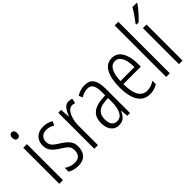

<svg xmlns="http://www.w3.org/2000/svg" viewBox="-12 -1446 2005 2005"><g transform="rotate(-45 990.0 -443.5)"><path d="M99 -798Q118 -798 126.5 -785Q135 -772 135 -752Q135 -706 99 -706Q81 -706 71.5 -718.5Q62 -731 62 -752Q62 -772 71 -785Q80 -798 99 -798ZM125 -598V-66H71V-598Z M487 -200Q487 -132 450.5 -94Q414 -56 345 -56Q308 -56 278 -65.5Q248 -75 229 -87V-144Q250 -127 280.5 -116.5Q311 -106 344 -106Q387 -106 410 -130.5Q433 -155 433 -199Q433 -241 411.5 -264Q390 -287 345 -314Q311 -335 285.5 -356Q260 -377 245 -405Q230 -433 230 -473Q230 -532 267.5 -570Q305 -608 373 -608Q436 -608 485 -577L463 -533Q423 -561 373 -561Q332 -561 307 -538Q282 -515 282 -474Q282 -436 303.5 -412.5Q325 -389 373 -360Q406 -339 431.5 -318Q457 -297 472 -269.5Q487 -242 487 -200Z M749 -607Q759 -607 771 -605Q783 -603 794 -598L784 -544Q777 -547 766.5 -549.5Q756 -552 746 -552Q713 -552 689.5 -522Q666 -492 653.5 -444.5Q641 -397 642 -345V-66H588V-598H630L638 -493H641Q651 -522 665 -548Q679 -574 699.5 -590.5Q720 -607 749 -607Z M986 -608Q1055 -608 1085.5 -563.5Q1116 -519 1116 -426V-66H1075L1068 -150H1066Q1051 -110 1023.5 -83Q996 -56 947 -56Q905 -56 878.5 -77Q852 -98 839.5 -132Q827 -166 827 -206Q827 -285 872.5 -327Q918 -369 1002 -376L1063 -381V-424Q1063 -499 1043.5 -530.5Q1024 -562 980 -562Q959 -562 934.5 -555Q910 -548 882 -531L864 -573Q921 -608 986 -608ZM1008 -335Q882 -323 882 -207Q882 -154 902.5 -127Q923 -100 961 -100Q1013 -100 1038.5 -149.5Q1064 -199 1064 -282V-340Z M1387 -608Q1441 -608 1474 -575Q1507 -542 1522.5 -488Q1538 -434 1538 -371V-329H1280Q1281 -103 1410 -103Q1466 -103 1520 -140V-89Q1495 -73 1466.5 -64.5Q1438 -56 1406 -56Q1343 -56 1303.5 -90.5Q1264 -125 1245.5 -187Q1227 -249 1227 -331Q1227 -461 1267 -534.5Q1307 -608 1387 -608ZM1387 -562Q1340 -562 1312.5 -515.5Q1285 -469 1281 -373H1488Q1488 -424 1478 -467Q1468 -510 1445.5 -536Q1423 -562 1387 -562Z M1703 -66H1649V-826H1703Z M1891 -66H1838V-598H1891ZM1980 -823Q1965 -800 1942 -771.5Q1919 -743 1894 -716.5Q1869 -690 1849 -672H1816V-684Q1847 -724 1871 -759Q1895 -794 1916 -831H1980Z"/></g></svg>

Font: Noto Sans Malayalam UI ExtraCondensed Light
Style: Regular
Weight: 300
Width: 2
Designer: Jelle Bosma - Monotype Design Team
Foundry: Monotype Imaging Inc.
Version: Version 2.104; ttfautohint (v1.8.4.7-5d5b)